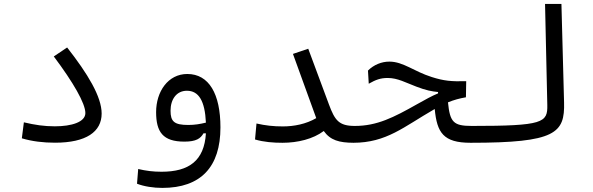

<svg xmlns="http://www.w3.org/2000/svg" viewBox="-20 -713 2970 962"><path d="M255.9 2C411.6 2 489.3 -52.7 489.3 -144C489.3 -228.5 419.4 -343.8 316.4 -475.1L249.5 -430.2C347.7 -299.3 407.7 -194.8 407.7 -146.5C407.7 -101.6 338.9 -80.1 254.9 -80.1C201.2 -80.1 155.3 -86.9 99.6 -100.1L89.4 -20C141.6 -4.4 197.3 2 255.9 2Z M793 228.5C986.8 228.5 1084.5 123 1084.5 -74.7C1084.5 -242.7 1026.9 -342.3 918.5 -342.3C821.8 -342.3 762.2 -253.9 762.2 -151.4C762.2 -51.8 795.9 -3.4 903.8 -3.4C962.9 -3.4 984.9 -19 999.5 -44.9H1011.7C1003.4 91.8 927.2 147.5 789.6 147.5C746.6 147.5 712.9 143.1 672.4 133.8L666.5 207.5C701.2 221.2 749 228.5 793 228.5ZM1011.7 -98.6C981.9 -91.3 955.1 -86.9 923.3 -86.9C853 -86.9 834.5 -104 834.5 -158.2C834.5 -215.8 864.7 -258.3 916.5 -258.3C975.6 -258.3 1006.8 -207.5 1011.7 -98.6Z M1395.5 2.4C1471.7 2.4 1549.3 -16.6 1602.1 -56.6C1635.3 -10.3 1678.7 2 1752 2.4C1775.4 2.4 1792 -6.8 1792 -43.9C1792 -75.2 1782.7 -82 1757.8 -82C1677.7 -82 1657.7 -110.4 1628.4 -189L1524.4 -468.8L1447.8 -442.9L1564.5 -121.1C1513.2 -91.3 1453.1 -79.6 1397 -79.6C1349.6 -79.6 1310.5 -84 1265.1 -94.2L1257.8 -14.2C1302.2 -1 1350.6 2.4 1395.5 2.4Z M2337.9 2.4C2361.3 2.4 2378.9 -8.3 2378.9 -51.3C2378.9 -76.7 2368.7 -82 2343.8 -82C2252 -82 2234.4 -100.6 2224.6 -200.2C2254.4 -212.4 2281.2 -219.7 2314.5 -225.6L2315.9 -306.2C2241.7 -304.2 2204.1 -307.6 2143.1 -327.1C2053.2 -355.5 2000.5 -404.3 1930.7 -404.3C1892.1 -404.3 1853 -388.7 1823.7 -359.4L1827.6 -293.5C1863.8 -314 1886.7 -322.3 1922.9 -322.3C1972.7 -322.3 2014.2 -298.3 2066.4 -278.8C2114.3 -260.3 2144 -254.9 2174.8 -252V-245.1C2142.6 -231.9 2112.8 -214.8 2068.8 -190.4C1952.1 -124.5 1869.1 -82 1757.8 -82C1735.8 -82 1723.6 -67.4 1723.6 -41C1723.6 -9.3 1733.9 2.4 1749.5 2.4C1916.5 2.4 2002.9 -77.6 2154.3 -164.6C2155.8 -165 2156.7 -166 2158.2 -166.5C2169.4 -48.3 2201.2 2.4 2337.9 2.4Z M2337.9 2.4C2764.2 2.4 2810.5 -45.9 2806.2 -200.2L2793 -693.4H2710.9L2722.2 -187C2724.1 -98.6 2703.1 -82 2343.8 -82C2324.2 -82 2310.1 -72.8 2310.1 -41C2310.1 -12.7 2318.8 2.4 2337.9 2.4Z"/></svg>

Font: Cascadia Code SemiLight
Style: Regular
Weight: 350
Monospace: yes
Designer: Aaron Bell
Foundry: Saja Typeworks
Version: Version 2404.023